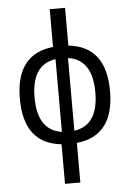

<svg xmlns="http://www.w3.org/2000/svg" viewBox="-62 -777 711 1048"><g transform="rotate(-5 293.0 -253.5)"><path d="M251 224.6V7.8Q45.9 -13.7 45.9 -258.8Q45.9 -503.9 251 -525.4V-732.4H335V-525.4Q540 -503.9 540 -258.8Q540 -13.7 335 7.8V224.6ZM258.8 -59.6V-458Q126.5 -439 126.5 -258.8Q126.5 -78.6 258.8 -59.6ZM327.1 -458V-59.6Q459.5 -78.6 459.5 -258.8Q459.5 -439 327.1 -458Z"/></g></svg>

Font: CaskaydiaMono NF SemiLight
Style: Regular
Weight: 350
Designer: Aaron Bell
Foundry: Saja Typeworks
Version: Version 2111.001; ttfautohint (v1.8.4);Nerd Fonts 3.1.1